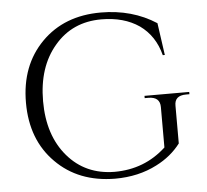

<svg xmlns="http://www.w3.org/2000/svg" viewBox="-52 -769 902 838"><g transform="rotate(-5 399.0 -350.0)"><path d="M759 -325Q708 -325 709 -280V-115Q668 -61 603 -28Q522 14 419 14Q259 13 160 -87Q60 -187 60 -350Q60 -513 160 -614Q259 -714 419 -714Q557 -714 662 -646L682 -505H673Q651 -591 585 -638Q518 -684 419 -684Q292 -684 214 -592Q135 -500 135 -350Q135 -200 214 -108Q292 -17 419 -16Q551 -16 645 -103V-280Q645 -325 594 -325H578V-335H774V-325Z"/></g></svg>

Font: Cinzel(RUS BY LYAJKA)
Style: Regular
Weight: 400
Designer: Natanael Gama
Version: Version 1.001;PS 001.001;hotconv 1.0.56;makeotf.lib2.0.21325